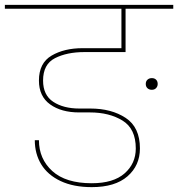

<svg xmlns="http://www.w3.org/2000/svg" viewBox="-55 -760 732 789"><path d="M657 -740V-724H461V-546H292Q220 -546 171 -521Q122 -496 122 -429Q122 -369 164 -341.5Q206 -314 271 -314H316Q403 -314 461.5 -275.5Q520 -237 520 -150Q520 -80 469 -35.5Q418 9 322 9Q247 9 194 -16Q141 -41 114.5 -84.5Q88 -128 88 -184H105Q105 -107 160 -57Q215 -7 322 -7Q411 -7 457 -47.5Q503 -88 503 -150Q503 -231 448.5 -264.5Q394 -298 315 -298H270Q197 -298 151 -331Q105 -364 105 -429Q105 -501 157 -531.5Q209 -562 284 -562H444V-724H-35V-740ZM569 -439Q580 -439 586.5 -432.5Q593 -426 593 -415Q593 -405 586.5 -398Q580 -391 569 -391Q558 -391 551 -397.5Q544 -404 544 -415Q544 -426 551 -432.5Q558 -439 569 -439Z"/></svg>

Font: Fz Poppins Thin
Style: Regular
Weight: 100
Designer: Ninad Kale (Devanagari), Jonny Pinhorn (Latin)
Foundry: Indian Type Foundry
Version: Vit hóa bi Vntype.Com & FontZin.Com